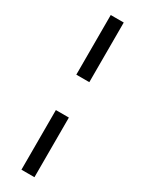

<svg xmlns="http://www.w3.org/2000/svg" viewBox="-209 -692 638 844"><g transform="rotate(30 110.0 -269.5)"><path d="M77.1 -179.7H143.1V123H77.1ZM143.1 -359.4H77.1V-662.1H143.1Z"/></g></svg>

Font: PT Astra Serif
Style: Bold
Weight: 700
Designer: A.Korolkova, I. Chaeva
Foundry: ParaType Ltd
Version: Version 1.002